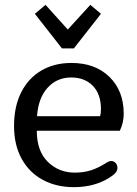

<svg xmlns="http://www.w3.org/2000/svg" viewBox="-20 -760 566 793"><path d="M285 -560H236L124 -703L168 -740L260 -638L353 -740L397 -703ZM38 -240Q38 -320 67.5 -378.5Q97 -437 150.5 -468.5Q204 -500 275 -500Q373 -500 432 -442.5Q491 -385 491 -290Q491 -254 475 -220H132Q132 -136 177.5 -91.5Q223 -47 289 -47Q325 -47 355 -56.5Q385 -66 415 -85Q430 -95 439 -95Q450 -95 457.5 -87Q465 -79 465 -67Q465 -55 456.5 -45.5Q448 -36 430 -25Q369 13 285 13Q213 13 157 -17Q101 -47 69.5 -104Q38 -161 38 -240ZM393 -280Q397 -291 397 -309Q397 -371 363.5 -405.5Q330 -440 274 -440Q215 -440 176.5 -397.5Q138 -355 133 -280Z"/></svg>

Font: Maitree Medium
Style: Regular
Weight: 500
Designer: CadsonDemak Team
Foundry: CadsonDemak
Version: Version 1.010